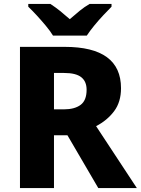

<svg xmlns="http://www.w3.org/2000/svg" viewBox="-20 -951 712 971"><path d="M307 -714Q592 -714 592 -505Q592 -435 557 -388.5Q522 -342 466 -313L672 0H477L321 -267H253V0H81V-714ZM304 -582H253V-398H303Q357 -398 387.5 -420.5Q418 -443 418 -497Q418 -539 391 -560.5Q364 -582 304 -582ZM248 -771Q234 -794 211.5 -821Q189 -848 165.5 -873.5Q142 -899 123 -917V-931H235Q261 -914 284 -895.5Q307 -877 333 -854Q359 -877 383 -896.5Q407 -916 433 -931H544V-917Q527 -900 503 -874.5Q479 -849 456.5 -821.5Q434 -794 419 -771Z"/></svg>

Font: Noto Sans Canadian Aboriginal ExtraBold
Style: Regular
Weight: 800
Designer: Monotype Design Team, Typotheque's Kevin King
Foundry: Monotype Imaging Inc.
Version: Version 2.004; ttfautohint (v1.8.4.7-5d5b)